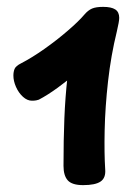

<svg xmlns="http://www.w3.org/2000/svg" viewBox="-20 -928 383 559"><path d="M93 -637.8Q90 -636.8 85.5 -635.8Q81 -634.8 73 -634.8Q59.3 -634.8 46.8 -646.2Q34.2 -657.7 26.6 -674.9Q19 -692.2 19 -708Q19 -719 22.5 -727.5Q26 -736 42 -744Q73 -760 109.2 -785.5Q145.3 -811 177.3 -838.6Q209.3 -866.1 226 -885.9Q236.4 -898.1 248 -903.1Q259.6 -908 280.4 -908Q304 -908 315.6 -900.5Q327.1 -893 327.1 -876Q327.1 -865.7 320.1 -836Q303.1 -767.1 294.6 -691.6Q286.1 -616 284.7 -548.4Q283.3 -480.9 286.3 -435Q288.3 -410.1 273 -399.6Q257.7 -389 222 -389Q189.8 -389 177.3 -402.9Q164.9 -416.9 164.9 -445Q164.9 -521.1 167.4 -583.1Q169.9 -645 176.4 -703Q182.9 -761 194.9 -823L254 -761.6Q235 -742.6 206.6 -718.6Q178.1 -694.7 148.1 -672.7Q118 -650.8 93 -637.8Z"/></svg>

Font: Playpen Sans Arabic
Style: Regular
Weight: 400
Designer: Azza Alameddine, Laura Meseguer, Veronika Burian, José Scaglione
Foundry: TypeTogether
Version: Version 2.000